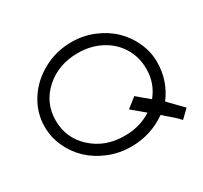

<svg xmlns="http://www.w3.org/2000/svg" viewBox="-157 -956 1278 1210"><g transform="rotate(-30 482.0 -351.5)"><path d="M75 -360Q75 -461 129.5 -548Q184 -635 279.5 -687.5Q375 -740 487 -740Q571 -740 646.5 -709Q722 -678 776 -626.5Q830 -575 861.5 -505.5Q893 -436 893 -362Q893 -227 812 -120L882 -48L910 -19L852 37L824 8L745 -61Q629 20 488 20Q487 20 486 20Q401 20 324.5 -11Q248 -42 193.5 -93.5Q139 -145 107 -215Q75 -285 75 -360ZM155 -360Q155 -232 249.5 -146Q344 -60 483 -60Q485 -60 486 -60Q596 -60 681 -115L625 -162L590 -191L661 -247L695 -218L748 -174Q813 -253 813 -358Q813 -444 771 -513Q729 -582 654.5 -621Q580 -660 487 -660Q346 -660 250.5 -574.5Q155 -489 155 -360Z"/></g></svg>

Font: Nordica Advanced
Style: RegularExtended
Weight: 300
Version: Version 1.07